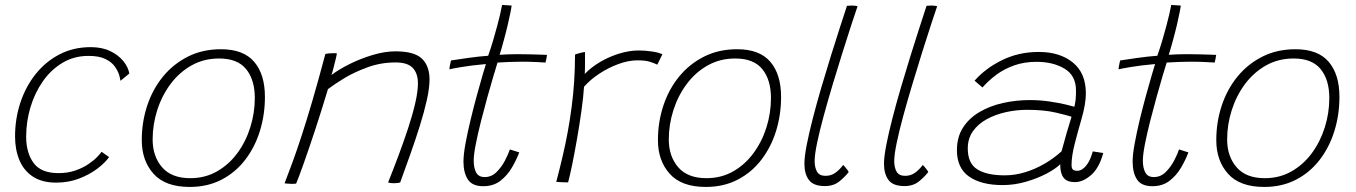

<svg xmlns="http://www.w3.org/2000/svg" viewBox="-20 -738 5493 778"><path d="M422 -101.5Q406.5 -79 375 -55Q343.5 -31 300.8 -14.5Q258 2 207.5 2Q150.5 2 113.5 -22.2Q76.5 -46.5 58.8 -88.8Q41 -131 41 -185Q41 -257.5 62.8 -322.8Q84.5 -388 125 -438.5Q165.5 -489 221.8 -518Q278 -547 347.5 -547Q393.5 -547 427 -530.8Q460.5 -514.5 480.2 -489.8Q500 -465 504 -440L468 -410.5Q467.5 -418 462.8 -434.2Q458 -450.5 445.2 -468.5Q432.5 -486.5 407 -499Q381.5 -511.5 338.5 -511.5Q280.5 -511.5 233.8 -483.8Q187 -456 154 -409Q121 -362 103.5 -303.8Q86 -245.5 86 -184Q86 -119 116 -77.8Q146 -36.5 217 -36.5Q255.5 -36.5 286.5 -47.5Q317.5 -58.5 339.8 -74Q362 -89.5 375.2 -103.5Q388.5 -117.5 391.5 -123Z M748.5 19.5Q650 19.5 602.2 -33.8Q554.5 -87 554.5 -170Q554.5 -243.5 576.5 -310Q598.5 -376.5 640.5 -427.8Q682.5 -479 741.8 -508.8Q801 -538.5 875.5 -538.5Q966.5 -538.5 1010 -487.5Q1053.5 -436.5 1053.5 -345.5Q1053.5 -273 1033.2 -207.5Q1013 -142 973.8 -90.8Q934.5 -39.5 877.8 -10Q821 19.5 748.5 19.5ZM751 -16Q811 -16 859.2 -43.5Q907.5 -71 941.8 -117.5Q976 -164 994.2 -222Q1012.5 -280 1012.5 -341Q1012.5 -414.5 977.5 -457.8Q942.5 -501 868 -501Q806 -501 756.2 -473Q706.5 -445 671.2 -397.8Q636 -350.5 617.2 -292Q598.5 -233.5 598.5 -173Q598.5 -104.5 636.8 -60.2Q675 -16 751 -16Z M1180 6Q1175.5 6.5 1170.8 6.8Q1166 7 1161.5 7Q1154.5 7 1147.2 6.2Q1140 5.5 1133 5Q1149.5 -37 1166 -82.5Q1182.5 -128 1201.8 -186.8Q1221 -245.5 1244.8 -326.2Q1268.5 -407 1298.5 -519.5Q1304 -520.5 1311.5 -521.5Q1319 -522.5 1328 -522.5Q1332 -522.5 1337 -522.5Q1342 -522.5 1345 -521.5Q1344.5 -515.5 1340.2 -498Q1336 -480.5 1331.2 -462Q1326.5 -443.5 1323 -434Q1351 -455.5 1395.2 -477.8Q1439.5 -500 1489.2 -515Q1539 -530 1582.5 -530Q1659 -530 1689.8 -500.2Q1720.5 -470.5 1720.5 -416Q1720.5 -382 1709.8 -333.5Q1699 -285 1681.2 -228.2Q1663.5 -171.5 1642.5 -112.5Q1621.5 -53.5 1601.5 1.5Q1597.5 2.5 1590.8 3.5Q1584 4.5 1576 4.5Q1569.5 4.5 1564 3.8Q1558.5 3 1552.5 1.5Q1573.5 -51 1594.8 -107.8Q1616 -164.5 1634 -219.2Q1652 -274 1662.8 -321Q1673.5 -368 1673.5 -400Q1673.5 -440.5 1652.5 -462.8Q1631.5 -485 1583 -485Q1523.5 -485 1469.8 -465.5Q1416 -446 1374.5 -420.8Q1333 -395.5 1309 -377Q1282 -287.5 1256.5 -210.2Q1231 -133 1211 -76.8Q1191 -20.5 1180 6Z M2084 -120.5Q2073 -91 2054.5 -59.2Q2036 -27.5 2007.8 -5.5Q1979.5 16.5 1938 16.5Q1893.5 16.5 1875.8 -10.8Q1858 -38 1858 -83.5Q1858 -111.5 1866.2 -156.5Q1874.5 -201.5 1886.8 -252.2Q1899 -303 1912 -350.5Q1925 -398 1935.2 -432.8Q1945.5 -467.5 1949 -478.5Q1888.5 -473 1849 -466.2Q1809.5 -459.5 1801 -457Q1801 -460.5 1802 -467.2Q1803 -474 1804.8 -481.2Q1806.5 -488.5 1807.5 -493Q1835.5 -497.5 1878.5 -503.5Q1921.5 -509.5 1958 -512Q1968 -540 1977.5 -571.8Q1987 -603.5 1995 -634Q2001.5 -658 2006.5 -679.8Q2011.5 -701.5 2014.5 -718L2053 -715.5Q2053 -711 2048.8 -689.2Q2044.5 -667.5 2037.2 -636.5Q2030 -605.5 2021 -573Q2017 -558 2012.8 -543.5Q2008.5 -529 2004.5 -516Q2018.5 -517 2040.5 -517.8Q2062.5 -518.5 2076.5 -518.5Q2102.5 -518.5 2128.8 -517.8Q2155 -517 2174 -516.5Q2193 -516 2196.5 -515.5Q2196.5 -512 2194 -500.2Q2191.5 -488.5 2190.5 -484.5Q2185.5 -485 2155.2 -486.5Q2125 -488 2094 -488Q2071.5 -488 2044.8 -487Q2018 -486 1996 -484.5Q1991 -468.5 1979.8 -431Q1968.5 -393.5 1955 -344.8Q1941.5 -296 1928.8 -245.8Q1916 -195.5 1907.8 -153.2Q1899.5 -111 1899.5 -87.5Q1899.5 -57 1909.5 -38.8Q1919.5 -20.5 1944 -20.5Q1971.5 -20.5 1992 -40.8Q2012.5 -61 2026.2 -87.5Q2040 -114 2046 -132.5Q2048 -132 2053.2 -130.2Q2058.5 -128.5 2065 -126.5Q2071.5 -124.5 2076.8 -122.8Q2082 -121 2084 -120.5Z M2349.5 -438.5Q2376 -466 2412.8 -487.5Q2449.5 -509 2490.2 -521.2Q2531 -533.5 2567.5 -533.5Q2595.5 -533.5 2623 -529.2Q2650.5 -525 2664 -518L2643.5 -476Q2632.5 -481.5 2614 -487.5Q2595.5 -493.5 2563 -493.5Q2527 -493.5 2486.5 -478.8Q2446 -464 2409 -439.8Q2372 -415.5 2346.5 -386.5Q2344 -345.5 2336.2 -290Q2328.5 -234.5 2318.5 -177.2Q2308.5 -120 2298.8 -72.2Q2289 -24.5 2282 1Q2274.5 1 2258.8 0.5Q2243 0 2234 -1Q2247.5 -52 2259.2 -102Q2271 -152 2280.2 -202Q2289.5 -252 2296.2 -303.2Q2303 -354.5 2306.5 -407.5Q2310 -460.5 2310 -517Q2313.5 -518.5 2321.2 -520.8Q2329 -523 2337.5 -525Q2346 -527 2350.5 -527Q2350.5 -508 2350.5 -481Q2350.5 -454 2349.5 -438.5Z M2840 19.5Q2741.5 19.5 2693.8 -33.8Q2646 -87 2646 -170Q2646 -243.5 2668 -310Q2690 -376.5 2732 -427.8Q2774 -479 2833.2 -508.8Q2892.5 -538.5 2967 -538.5Q3058 -538.5 3101.5 -487.5Q3145 -436.5 3145 -345.5Q3145 -273 3124.8 -207.5Q3104.5 -142 3065.2 -90.8Q3026 -39.5 2969.2 -10Q2912.5 19.5 2840 19.5ZM2842.5 -16Q2902.5 -16 2950.8 -43.5Q2999 -71 3033.2 -117.5Q3067.5 -164 3085.8 -222Q3104 -280 3104 -341Q3104 -414.5 3069 -457.8Q3034 -501 2959.5 -501Q2897.5 -501 2847.8 -473Q2798 -445 2762.8 -397.8Q2727.5 -350.5 2708.8 -292Q2690 -233.5 2690 -173Q2690 -104.5 2728.2 -60.2Q2766.5 -16 2842.5 -16Z M3419 -41Q3405 -22.5 3381.5 -3.2Q3358 16 3322.5 16Q3276.5 16 3258 -8.5Q3239.5 -33 3239.5 -74.5Q3239.5 -103 3249 -151.5Q3258.5 -200 3274 -260Q3289.5 -320 3308.5 -384.8Q3327.5 -449.5 3347 -512Q3366.5 -574.5 3383.5 -627Q3400.5 -679.5 3412 -714.5Q3423 -715.5 3431 -715.5Q3438 -715.5 3444.2 -714.8Q3450.5 -714 3455 -713Q3445.5 -685.5 3429.2 -635.8Q3413 -586 3393.5 -524Q3374 -462 3354.2 -396Q3334.5 -330 3317.8 -268.8Q3301 -207.5 3291 -159.2Q3281 -111 3281 -85.5Q3281 -59 3290.8 -42.2Q3300.5 -25.5 3325 -25.5Q3348 -25.5 3365.2 -38Q3382.5 -50.5 3396.5 -69.5Q3399 -67.5 3402.2 -63.8Q3405.5 -60 3409.2 -55.2Q3413 -50.5 3415.8 -46.8Q3418.5 -43 3419 -41Z M3741.5 -41Q3727.5 -22.5 3704 -3.2Q3680.5 16 3645 16Q3599 16 3580.5 -8.5Q3562 -33 3562 -74.5Q3562 -103 3571.5 -151.5Q3581 -200 3596.5 -260Q3612 -320 3631 -384.8Q3650 -449.5 3669.5 -512Q3689 -574.5 3706 -627Q3723 -679.5 3734.5 -714.5Q3745.5 -715.5 3753.5 -715.5Q3760.5 -715.5 3766.8 -714.8Q3773 -714 3777.5 -713Q3768 -685.5 3751.8 -635.8Q3735.5 -586 3716 -524Q3696.5 -462 3676.8 -396Q3657 -330 3640.2 -268.8Q3623.5 -207.5 3613.5 -159.2Q3603.5 -111 3603.5 -85.5Q3603.5 -59 3613.2 -42.2Q3623 -25.5 3647.5 -25.5Q3670.5 -25.5 3687.8 -38Q3705 -50.5 3719 -69.5Q3721.5 -67.5 3724.8 -63.8Q3728 -60 3731.8 -55.2Q3735.5 -50.5 3738.2 -46.8Q3741 -43 3741.5 -41Z M4043 12Q3956 12 3906.8 -22.5Q3857.5 -57 3857.5 -129.5Q3857.5 -182.5 3882.2 -221Q3907 -259.5 3949.2 -284.2Q3991.5 -309 4044.5 -320.8Q4097.5 -332.5 4153.5 -332.5Q4194 -332.5 4232.5 -326.8Q4271 -321 4298.5 -314.5Q4326 -308 4333.5 -305.5Q4337.5 -323 4338.8 -337Q4340 -351 4340 -371Q4340 -432 4293.5 -459.8Q4247 -487.5 4180 -487.5Q4131.5 -487.5 4091 -473.5Q4050.5 -459.5 4018.2 -435.8Q3986 -412 3961 -383.5L3929 -411Q3973.5 -461.5 4040.8 -494.5Q4108 -527.5 4189 -527.5Q4274.5 -527.5 4327.2 -484.8Q4380 -442 4380 -359.5Q4380 -338 4375.5 -311.8Q4371 -285.5 4362.5 -256.5Q4348 -206.5 4335 -156Q4322 -105.5 4322 -70.5Q4322 -55 4328 -50.5Q4334 -46 4345 -46Q4364 -46 4381 -66.5Q4398 -87 4408 -124.5L4450.5 -118Q4434 -57 4401 -28.5Q4368 0 4336 0Q4303.5 0 4289.8 -17.8Q4276 -35.5 4276 -72.5Q4259 -55 4222 -35.2Q4185 -15.5 4138 -1.8Q4091 12 4043 12ZM4051.5 -27.5Q4092.5 -27.5 4133.5 -40Q4174.5 -52.5 4212.5 -74.5Q4250.5 -96.5 4281.5 -125Q4294 -171 4303.2 -202.8Q4312.5 -234.5 4322 -265Q4306 -270.5 4258.2 -281.8Q4210.5 -293 4141.5 -293Q4098 -293 4055.5 -283.5Q4013 -274 3978 -254.8Q3943 -235.5 3922.2 -206Q3901.5 -176.5 3901.5 -136.5Q3901.5 -76 3940 -51.8Q3978.5 -27.5 4051.5 -27.5Z M4795.5 -120.5Q4784.5 -91 4766 -59.2Q4747.5 -27.5 4719.2 -5.5Q4691 16.5 4649.5 16.5Q4605 16.5 4587.2 -10.8Q4569.5 -38 4569.5 -83.5Q4569.5 -111.5 4577.8 -156.5Q4586 -201.5 4598.2 -252.2Q4610.5 -303 4623.5 -350.5Q4636.5 -398 4646.8 -432.8Q4657 -467.5 4660.5 -478.5Q4600 -473 4560.5 -466.2Q4521 -459.5 4512.5 -457Q4512.5 -460.5 4513.5 -467.2Q4514.5 -474 4516.2 -481.2Q4518 -488.5 4519 -493Q4547 -497.5 4590 -503.5Q4633 -509.5 4669.5 -512Q4679.5 -540 4689 -571.8Q4698.5 -603.5 4706.5 -634Q4713 -658 4718 -679.8Q4723 -701.5 4726 -718L4764.5 -715.5Q4764.5 -711 4760.2 -689.2Q4756 -667.5 4748.8 -636.5Q4741.5 -605.5 4732.5 -573Q4728.5 -558 4724.2 -543.5Q4720 -529 4716 -516Q4730 -517 4752 -517.8Q4774 -518.5 4788 -518.5Q4814 -518.5 4840.2 -517.8Q4866.5 -517 4885.5 -516.5Q4904.5 -516 4908 -515.5Q4908 -512 4905.5 -500.2Q4903 -488.5 4902 -484.5Q4897 -485 4866.8 -486.5Q4836.5 -488 4805.5 -488Q4783 -488 4756.2 -487Q4729.5 -486 4707.5 -484.5Q4702.5 -468.5 4691.2 -431Q4680 -393.5 4666.5 -344.8Q4653 -296 4640.2 -245.8Q4627.5 -195.5 4619.2 -153.2Q4611 -111 4611 -87.5Q4611 -57 4621 -38.8Q4631 -20.5 4655.5 -20.5Q4683 -20.5 4703.5 -40.8Q4724 -61 4737.8 -87.5Q4751.5 -114 4757.5 -132.5Q4759.5 -132 4764.8 -130.2Q4770 -128.5 4776.5 -126.5Q4783 -124.5 4788.2 -122.8Q4793.5 -121 4795.5 -120.5Z M5102.5 19.5Q5004 19.5 4956.2 -33.8Q4908.5 -87 4908.5 -170Q4908.5 -243.5 4930.5 -310Q4952.5 -376.5 4994.5 -427.8Q5036.5 -479 5095.8 -508.8Q5155 -538.5 5229.5 -538.5Q5320.5 -538.5 5364 -487.5Q5407.5 -436.5 5407.5 -345.5Q5407.5 -273 5387.2 -207.5Q5367 -142 5327.8 -90.8Q5288.5 -39.5 5231.8 -10Q5175 19.5 5102.5 19.5ZM5105 -16Q5165 -16 5213.2 -43.5Q5261.5 -71 5295.8 -117.5Q5330 -164 5348.2 -222Q5366.5 -280 5366.5 -341Q5366.5 -414.5 5331.5 -457.8Q5296.5 -501 5222 -501Q5160 -501 5110.2 -473Q5060.5 -445 5025.2 -397.8Q4990 -350.5 4971.2 -292Q4952.5 -233.5 4952.5 -173Q4952.5 -104.5 4990.8 -60.2Q5029 -16 5105 -16Z"/></svg>

Font: Grandstander Thin
Style: Italic
Weight: 100
Italic angle: -15°
Designer: Tyler Finck
Foundry: Etcetera Type Co
Version: Version 1.200